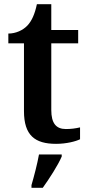

<svg xmlns="http://www.w3.org/2000/svg" viewBox="-20 -680 425 921"><path d="M249 10C299 10 344 -2 364 -12V-69C343 -64 321 -61 296 -61C249 -61 226 -89 226 -152V-472H355V-536H226V-660H157C147 -612 132 -579 111 -557C90 -535 56 -519 20 -519V-472H95V-147C95 -31 147 10 249 10ZM131 208V221H185C216 178 258 113 276 71V61H167C159 106 143 167 131 208Z"/></svg>

Font: Noto Serif Lao SemiBold
Style: Regular
Weight: 600
Designer: Monotype Design Team
Foundry: Monotype Imaging Inc.
Version: Version 2.003